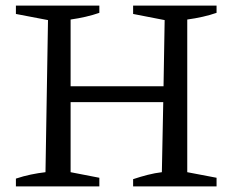

<svg xmlns="http://www.w3.org/2000/svg" viewBox="-20 -668 836 688"><path d="M37 0V-28Q64 -37 90.5 -42.5Q117 -48 143 -51L152 -596L37 -618V-648H336V-622Q313 -614 287 -608Q261 -602 233 -598V-359H566L570 -596L457 -618V-648H756V-622Q733 -614 706.5 -608Q680 -602 651 -598V-51L756 -31V0H457V-26Q484 -35 509.5 -41.5Q535 -48 560 -51L565 -302H233V-51L336 -31V0Z"/></svg>

Font: Piazzolla SC
Style: Regular
Weight: 400
Designer: Juan Pablo del Peral
Foundry: Huerta Tipografica
Version: Version 1.330